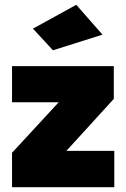

<svg xmlns="http://www.w3.org/2000/svg" viewBox="-20 -778 524 798"><path d="M30 0V-143L224 -353H30V-503H453V-367L256 -151H455V0ZM200 -569 117 -659 297 -758 406 -634Z"/></svg>

Font: Cairo Play Black
Style: Regular
Weight: 900
Version: Version 3.119